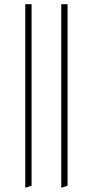

<svg xmlns="http://www.w3.org/2000/svg" viewBox="-20 -750 441 912"><path d="M271 -730H301V132L271 142ZM100 -730H130V132L100 142Z"/></svg>

Font: Arima Madurai Thin
Style: Regular
Weight: 250
Designer: Joana Correia and Natanael Gama
Foundry: NDISCOVER
Version: Version 1.019; ttfautohint (v1.5) -l 7 -r 28 -G 50 -x 13 -D 